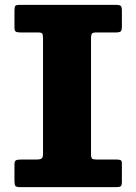

<svg xmlns="http://www.w3.org/2000/svg" viewBox="-20 -770 561 790"><path d="M354.5 -612.5V-135.5Q354.5 -120.5 359.2 -117Q364 -113.5 379 -113.5H461Q472 -113.5 476.8 -110.8Q481.5 -108 481.5 -97V-22.5Q481.5 -8 477.2 -4Q473 0 458 0H63Q47.5 0 43.5 -4.8Q39.5 -9.5 39.5 -25V-92Q39.5 -106.5 45 -110Q50.5 -113.5 66 -113.5H130.5Q144.5 -113.5 150.8 -117.5Q157 -121.5 157 -137.5V-612Q157 -626.5 154 -631.5Q151 -636.5 136.5 -636.5H63.5Q49.5 -636.5 44.5 -640.2Q39.5 -644 39.5 -658V-725.5Q39.5 -741.5 43 -745.8Q46.5 -750 62 -750H457Q473 -750 477.2 -745.2Q481.5 -740.5 481.5 -725V-662Q481.5 -645 476.5 -640.8Q471.5 -636.5 456.5 -636.5H377.5Q362.5 -636.5 358.5 -632Q354.5 -627.5 354.5 -612.5Z"/></svg>

Font: Besley* Heavy
Style: Regular
Weight: 800
Designer: Owen Earl
Foundry: indestructible type*
Version: Version 3.000; ttfautohint (v1.8.3)